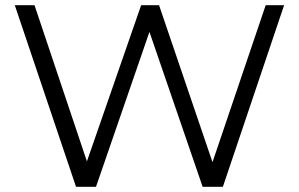

<svg xmlns="http://www.w3.org/2000/svg" viewBox="-20 -720 1151 740"><path d="M1004 -700 799 -95 593 -700H524L315 -98L113 -700H37L273 0H350L556 -597L761 0H839L1075 -700Z"/></svg>

Font: Talent
Style: Regular
Weight: 400
Designer: Mike Powis
Version: Version 1.001;hotconv 1.0.109;makeotfexe 2.5.65596